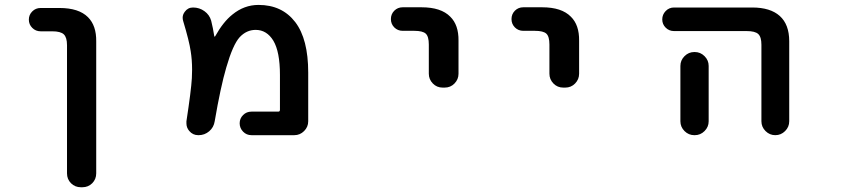

<svg xmlns="http://www.w3.org/2000/svg" viewBox="-20 -579 3540 796"><path d="M315.4 197.3Q291 197.3 274.4 180.7Q257.8 164.1 257.8 139.6V-391.6Q257.8 -423.8 244.6 -436.5Q231.4 -449.2 196.3 -449.2H148.4Q127.9 -449.2 113.8 -463.4Q99.6 -477.5 99.6 -497.6Q99.6 -517.6 113.8 -531.7Q127.9 -545.9 148.4 -545.9H226.6Q306.6 -545.9 344.7 -507.8Q379.9 -472.7 378.9 -407.2V139.6Q378.9 164.1 362.3 180.7Q345.7 197.3 321.3 197.3Z M1022.5 -18.6Q1002 -18.6 987.8 -33.2Q973.6 -47.9 973.6 -67.9Q973.6 -87.9 987.8 -102.1Q1002 -116.2 1022.5 -116.2H1133.8Q1140.6 -116.2 1140.6 -124V-268.6Q1140.6 -364.3 1113.3 -410.2Q1085.9 -455.1 1040 -455.1Q1002 -455.1 973.6 -424.8Q945.3 -393.6 918 -298.8Q894.5 -218.8 870.1 -76.2Q866.2 -50.8 847.2 -34.7Q828.1 -18.6 803.7 -18.6H801.8Q779.3 -18.6 764.6 -36.1Q752.9 -49.8 752.9 -67.4Q752.9 -71.3 752.9 -76.2Q772.5 -204.1 775.4 -254.9Q776.4 -272.5 776.4 -290Q776.4 -331.1 770.5 -367.2Q764.6 -408.2 739.3 -492.2Q737.3 -499 737.3 -505.9Q737.3 -518.6 746.1 -530.3Q758.8 -547.9 780.3 -547.9Q806.6 -547.9 827.6 -532.7Q848.6 -517.6 855.5 -493.2Q863.3 -461.9 868.2 -429.7Q868.2 -427.7 869.6 -427.2Q871.1 -426.8 872.1 -428.7Q905.3 -488.3 943.4 -518.6Q992.2 -558.6 1051.8 -558.6Q1149.4 -558.6 1204.1 -487.3Q1257.8 -417 1257.8 -278.3V-76.2Q1257.8 -52.7 1240.7 -35.6Q1223.6 -18.6 1200.2 -18.6Z M1815.4 -215.8Q1791 -215.8 1774.4 -232.9Q1757.8 -250 1757.8 -273.4V-394.5Q1757.8 -427.7 1745.1 -439.5Q1732.4 -451.2 1697.3 -451.2H1649.4Q1628.9 -451.2 1614.7 -465.3Q1600.6 -479.5 1600.6 -500Q1600.6 -520.5 1614.7 -534.7Q1628.9 -548.8 1649.4 -548.8H1727.5Q1808.6 -548.8 1846.7 -509.8Q1881.8 -475.6 1880.9 -410.2V-273.4Q1880.9 -250 1864.3 -232.9Q1847.7 -215.8 1823.2 -215.8Z M2315.4 -215.8Q2291 -215.8 2274.4 -232.9Q2257.8 -250 2257.8 -273.4V-394.5Q2257.8 -427.7 2245.1 -439.5Q2232.4 -451.2 2197.3 -451.2H2149.4Q2128.9 -451.2 2114.7 -465.3Q2100.6 -479.5 2100.6 -500Q2100.6 -520.5 2114.7 -534.7Q2128.9 -548.8 2149.4 -548.8H2227.5Q2308.6 -548.8 2346.7 -509.8Q2381.8 -475.6 2380.9 -410.2V-273.4Q2380.9 -250 2364.3 -232.9Q2347.7 -215.8 2323.2 -215.8Z M3136.7 -76.2V-393.6Q3136.7 -425.8 3123.5 -438Q3110.4 -450.2 3075.2 -450.2H2774.4Q2753.9 -450.2 2739.7 -464.4Q2725.6 -478.5 2725.6 -498.5Q2725.6 -518.6 2739.7 -533.2Q2753.9 -547.9 2774.4 -547.9H3098.6Q3173.8 -547.9 3212.9 -512.7Q3252 -477.5 3252 -408.2V-76.2Q3252 -52.7 3234.9 -35.6Q3217.8 -18.6 3194.3 -18.6Q3170.9 -18.6 3153.8 -35.6Q3136.7 -52.7 3136.7 -76.2ZM2858.4 -18.6Q2835 -18.6 2817.9 -35.6Q2800.8 -52.7 2800.8 -76.2V-305.7Q2800.8 -329.1 2817.9 -346.2Q2835 -363.3 2858.4 -363.3H2860.4Q2883.8 -363.3 2900.9 -346.2Q2918 -329.1 2918 -305.7V-76.2Q2918 -52.7 2900.9 -35.6Q2883.8 -18.6 2860.4 -18.6Z"/></svg>

Font: Rounded Mgen+ 2m medium
Style: Regular
Weight: 500
Designer: [Source Han Sans]
Ryoko NISHIZUKA  (kana & ideographs); Paul D. Hunt (Latin, Greek & Cyrillic); Wenlong ZHANG  (bopomofo
Version: Version 1.059.20150602